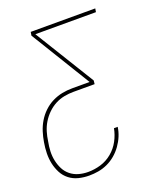

<svg xmlns="http://www.w3.org/2000/svg" viewBox="-138 -609 775 920"><g transform="rotate(-20 250.0 -148.5)"><path d="M158 223Q130 223 104 216.5Q78 210 57.5 194Q37 178 25 155Q13 132 7.5 106.5Q2 81 2.5 53.5Q3 26 8 -2Q12 -27 20 -52.5Q28 -78 42 -101.5Q56 -125 76.5 -144.5Q97 -164 121.5 -176Q146 -188 171.5 -193Q197 -198 223 -198H312L126 -502L129 -520H458L455 -502H146L333 -198L331 -180H223Q200 -180 176 -175.5Q152 -171 130 -159.5Q108 -148 89.5 -130Q71 -112 58 -90.5Q45 -69 38 -45.5Q31 -22 28 1Q23 26 22 50.5Q21 75 26 98.5Q31 122 41.5 142.5Q52 163 70 177.5Q88 192 111 198.5Q134 205 159 205Q191 205 223 195.5Q255 186 281.5 164Q308 142 324 112Q340 82 346 50H365Q362 73 352.5 96Q343 119 328 140Q313 161 293.5 177.5Q274 194 251 204.5Q228 215 204.5 219Q181 223 158 223Z"/></g></svg>

Font: Iosevka Thin Oblique
Style: Regular
Weight: 100
Italic angle: -9°
Monospace: yes
Designer: Belleve Invis
Foundry: Belleve Invis
Version: Version 32.5.0; ttfautohint (v1.8.4)